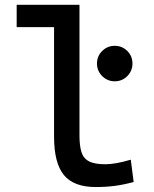

<svg xmlns="http://www.w3.org/2000/svg" viewBox="-20 -752 626 782"><path d="M370.1 9.8Q280.3 9.8 240.2 -39.1Q200.2 -87.9 200.2 -195.3V-732.4H303.7V-200.2Q303.7 -159.2 311.5 -133.3Q319.3 -107.4 342 -95.2Q364.7 -83 409.2 -83Q449.7 -83 512.7 -101.6L524.4 -10.7Q484.9 0 448.5 4.9Q412.1 9.8 370.1 9.8ZM47.9 -641.6V-732.4H209V-641.6ZM447.3 -420.9Q417.5 -420.9 396.2 -442.1Q375 -463.4 375 -493.2Q375 -523.4 396.2 -544.4Q417.5 -565.4 447.3 -565.4Q477.5 -565.4 498.5 -544.4Q519.5 -523.4 519.5 -493.2Q519.5 -463.4 498.5 -442.1Q477.5 -420.9 447.3 -420.9Z"/></svg>

Font: Cascadia Mono
Style: Regular
Weight: 400
Monospace: yes
Designer: Aaron Bell
Foundry: Saja Typeworks
Version: Version 2404.023